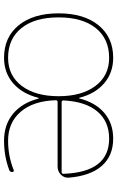

<svg xmlns="http://www.w3.org/2000/svg" viewBox="165 -735 580 950"><g transform="rotate(90 455.0 -260.0)"><path d="M266 -510Q172 -510 119 -444Q66 -378 66 -260Q66 -142 119 -76Q172 -10 266 -10Q354 -10 405 -77.5Q456 -145 456 -260Q456 -375 405 -442.5Q354 -510 266 -510ZM666 -510Q580 -510 531 -451Q482 -392 477 -284Q477 -275 485 -275H832Q840 -275 840 -284Q832 -510 666 -510ZM266 10Q164 10 105 -62.5Q46 -135 46 -260Q46 -385 105 -457.5Q164 -530 266 -530Q340 -530 392 -485.5Q444 -441 464 -362Q465 -361 467 -362Q487 -442 538.5 -486Q590 -530 666 -530Q751 -530 800.5 -474Q850 -418 859 -311Q861 -288 844.5 -271.5Q828 -255 804 -255H485Q476 -255 476 -246Q479 -136 532.5 -73Q586 -10 676 -10Q753 -10 822 -38Q826 -39 828.5 -37Q831 -35 831 -31Q831 -19 822 -16Q754 10 676 10Q597 10 543 -34.5Q489 -79 468 -160Q466 -164 464 -160Q444 -80 392 -35Q340 10 266 10Z"/></g></svg>

Font: Rounded Mplus 1c Thin
Style: Regular
Weight: 250
Version: Version 1.059.20150529